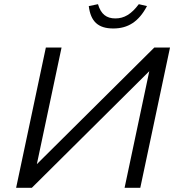

<svg xmlns="http://www.w3.org/2000/svg" viewBox="-20 -897 832 917"><path d="M792 -670H717L156 -113L274 -670H199L57 0H132L693 -557L575 0H650ZM404 -868 448 -877C462 -829 489 -809 531 -809C573 -809 607 -829 643 -877L682 -868C643 -794 592 -761 521 -761C449 -761 413 -794 404 -868Z"/></svg>

Font: LT Wave Light
Style: Italic
Weight: 300
Designer: Daniel Lyons
Version: Version 2.5 (Glyphs App)